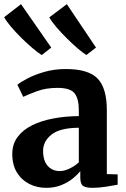

<svg xmlns="http://www.w3.org/2000/svg" viewBox="-41 -891 604 922"><path d="M18 -151.5Q18 -199 43.5 -233.2Q69 -267.5 113.5 -289.5Q158 -311.5 215.8 -322.2Q273.5 -333 337.5 -333.5V-362.5Q337.5 -416.5 317.2 -442.8Q297 -469 235.5 -469Q179.5 -469 137 -453.2Q94.5 -437.5 70.5 -426L42.5 -484Q55 -495 88.5 -513Q122 -531 170.2 -545.2Q218.5 -559.5 275 -559.5Q384 -559.5 428 -513.5Q472 -467.5 472 -362V-55L524 -53.5V-4Q507 -0.5 470.5 5.2Q434 11 403.5 11Q370 11 357.2 1.2Q344.5 -8.5 344.5 -39.5V-69.5Q332.5 -53.5 309.8 -34.8Q287 -16 254.5 -2.5Q222 11 181 11Q136.5 11 99.5 -7.8Q62.5 -26.5 40.2 -62.8Q18 -99 18 -151.5ZM246.5 -69.5Q268 -69.5 293.5 -81.8Q319 -94 337.5 -111.5V-277.5Q247.5 -277 206.8 -245Q166 -213 166 -167Q166 -119 188.2 -94.2Q210.5 -69.5 246.5 -69.5ZM373.5 -627Q356.5 -637.5 331.2 -659.2Q306 -681 279 -707.8Q252 -734.5 229.5 -761Q207 -787.5 195.5 -807.5L280 -871L420 -662.5L374 -627ZM159 -627Q141.5 -637.5 115.2 -659.8Q89 -682 61.5 -709.2Q34 -736.5 11.5 -763Q-11 -789.5 -21 -808.5L60 -871L205 -662.5L160 -627Z"/></svg>

Font: Merriweather Text Regular
Style: Bold
Weight: 700
Designer: Eben Sorkin
Foundry: Eben Sorkin
Version: Version 2.100; ttfautohint (v1.7.19-72a1) -l 8 -r 50 -G 200 